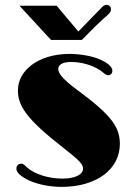

<svg xmlns="http://www.w3.org/2000/svg" viewBox="-20 -749 540 779"><path d="M46.4 -65.4C46.4 -51.8 58.6 -38.1 84 -23.9C120.1 -2.9 179.2 9.3 229 9.3C374.5 9.3 466.3 -64 466.3 -165C466.3 -231.9 433.1 -280.8 298.3 -380.4C231 -429.2 216.3 -453.6 216.3 -468.8C216.3 -483.9 230 -497.6 268.1 -497.6C303.7 -497.6 350.6 -487.8 387.2 -463.4C402.3 -452.1 409.2 -443.8 419.4 -443.8C430.7 -443.8 436 -453.1 436 -461.4C436 -479.5 413.6 -496.6 378.4 -510.7C349.1 -522.5 302.2 -530.3 262.7 -530.3C135.3 -530.3 52.7 -462.9 52.7 -382.3C52.7 -318.8 88.4 -265.1 234.9 -150.9C306.2 -95.2 316.9 -82.5 316.9 -63.5C316.9 -44.9 292 -24.4 232.9 -24.4C179.2 -24.4 122.6 -41 90.8 -68.8C82 -77.1 75.2 -85 66.4 -85C53.7 -85 46.4 -75.2 46.4 -65.4ZM187 -586.9H312L365.7 -641.1C391.1 -665.5 401.4 -674.8 410.6 -682.6C426.8 -695.8 430.2 -703.1 430.2 -711.4C430.2 -722.2 422.9 -729.5 411.1 -729.5C403.3 -729.5 396.5 -723.6 385.3 -710.9C382.3 -708.5 379.9 -705.1 350.6 -675.3L297.9 -621.1L210 -725.6H59.1Z"/></svg>

Font: Limelight
Style: Regular
Weight: 400
Designer: Nicole Fally
Foundry: Nicole Fally
Version: Version 1.002